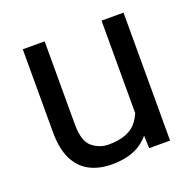

<svg xmlns="http://www.w3.org/2000/svg" viewBox="-101 -632 753 745"><g transform="rotate(-20 275.5 -259.0)"><path d="M392.1 -122.1V-528.3H482.9V0H396.5ZM409.2 -233.4 446.8 -234.4Q446.8 -164.1 426.8 -108.9Q406.7 -53.7 361.3 -22Q315.9 9.8 240.2 9.8Q188.5 9.8 149.4 -10.3Q110.4 -30.3 88.6 -73.7Q66.9 -117.2 66.9 -187.5V-528.3H157.2V-186.5Q157.2 -115.2 187.3 -91.1Q217.3 -66.9 254.4 -66.9Q340.3 -66.9 374.8 -115.5Q409.2 -164.1 409.2 -233.4Z"/></g></svg>

Font: RobotoDEMO
Style: Regular
Weight: 400
Designer: Christian Robertson
Foundry: Google
Version: Version 2.136